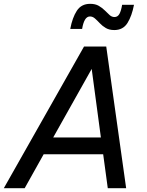

<svg xmlns="http://www.w3.org/2000/svg" viewBox="-46 -983 770 1003"><path d="M551 -826Q525 -826 507 -836.5Q489 -847 475.5 -861.5Q462 -876 450 -886.5Q438 -897 424 -897Q408 -897 398 -880Q388 -863 383 -832H321Q332 -891 355.5 -927Q379 -963 425 -963Q452 -963 470 -952.5Q488 -942 501.5 -928.5Q515 -915 526.5 -904.5Q538 -894 552 -894Q569 -894 578 -910.5Q587 -927 592 -958H654Q643 -900 620 -863Q597 -826 551 -826ZM-26 0 393 -740H509L613 0H517L493 -177H182L83 0ZM232 -265H481L433 -623Z"/></svg>

Font: Be Vietnam Pro
Style: Italic
Weight: 400
Italic angle: -12°
Designer: Lam Bao, Tony Le, Vietanh Nguyen
Foundry: Yellow Type Foundry
Version: Version 1.002; ttfautohint (v1.8.3)